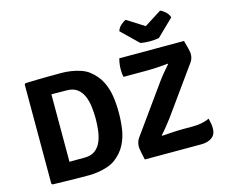

<svg xmlns="http://www.w3.org/2000/svg" viewBox="-123 -1084 1477 1257"><g transform="rotate(-15 616.0 -455.5)"><path d="M625.5 -342Q625.5 -283.5 617.5 -229.5Q609.5 -175.5 585.8 -128.5Q562 -81.5 514.5 -44.5Q491.5 -26.5 459.2 -15.5Q427 -4.5 393.5 0.5Q360 5.5 332 5.5Q289.5 5.5 249.2 5Q209 4.5 168.8 3.5Q128.5 2.5 85 1.5L78 -5V-678L85 -684.5Q128 -686 168.2 -687Q208.5 -688 249 -688.2Q289.5 -688.5 332 -688.5Q360 -688.5 393.8 -683.5Q427.5 -678.5 459.8 -667.5Q492 -656.5 514.5 -638.5Q561.5 -601.5 585.2 -554.5Q609 -507.5 617.2 -453.8Q625.5 -400 625.5 -342ZM469 -342Q469 -381 464.2 -421Q459.5 -461 445.5 -494.8Q431.5 -528.5 404.2 -549Q377 -569.5 332 -569.5Q306 -569.5 282 -569.8Q258 -570 230 -570.5V-113Q258 -113.5 282 -113.5Q306 -113.5 332 -113.5Q377 -113.5 404.2 -134.2Q431.5 -155 445.5 -188.8Q459.5 -222.5 464.2 -262.8Q469 -303 469 -342ZM939 -465Q953.5 -485.5 976.8 -514Q1000 -542.5 1019.5 -564L1016.5 -567Q999.5 -565 979 -563.2Q958.5 -561.5 937 -560.5Q915.5 -559.5 896 -559Q876.5 -558.5 862 -558.5H716Q712.5 -572 711.5 -584.5Q710.5 -597 710.5 -609.5Q710.5 -629.5 713 -646.8Q715.5 -664 720.5 -683H1159Q1169 -647.5 1173.5 -629.2Q1178 -611 1179 -603Q1180 -595 1180 -589Q1180 -576 1176.5 -562.8Q1173 -549.5 1163 -535L936.5 -219.5Q921.5 -199 899.5 -171.8Q877.5 -144.5 858 -123.5L861 -120.5Q893.5 -123 935 -125.2Q976.5 -127.5 1007 -127.5H1069.5Q1106.5 -127.5 1134.8 -134Q1163 -140.5 1183 -150Q1187 -136 1190.2 -117.5Q1193.5 -99 1193.5 -81Q1193.5 -40 1165.5 -20Q1137.5 0 1093 0H710.5Q703 -33.5 699.5 -51Q696 -68.5 695 -77Q694 -85.5 694 -92Q694 -106 698.5 -121.2Q703 -136.5 712.5 -149ZM1059 -915.5Q1074 -910 1092.8 -893.5Q1111.5 -877 1118.5 -854L1005 -744Q992.5 -741.5 976 -740Q959.5 -738.5 942.5 -738.5Q925.5 -738.5 909.2 -740Q893 -741.5 880 -744L766.5 -854Q773.5 -877 792.2 -893.5Q811 -910 826 -915.5L942.5 -841.5Z"/></g></svg>

Font: Signika Negative Light
Style: Bold
Weight: 700
Version: Version 2.001